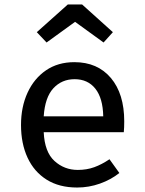

<svg xmlns="http://www.w3.org/2000/svg" viewBox="-20 -834 655 867"><path d="M177.4 -236.9Q181.5 -147.7 225.9 -107.2Q270.3 -66.7 331.3 -66.7Q371.8 -66.7 405.6 -79Q439.5 -91.3 474.4 -114.9L519 -52.8Q481 -22.6 431.3 -4.9Q381.5 12.8 328.2 12.8Q247.2 12.8 190.5 -22.8Q133.8 -58.5 104.4 -122.1Q74.9 -185.6 74.9 -269.7Q74.9 -351.3 104.4 -415.4Q133.8 -479.5 187.7 -516.4Q241.5 -553.3 315.9 -553.3Q420.5 -553.3 480.8 -481.8Q541 -410.3 541 -286.2Q541 -272.3 540.5 -259.5Q540 -246.7 539 -236.9ZM316.9 -476.4Q259 -476.4 221 -435.4Q183.1 -394.4 177.4 -308.7H446.2Q444.6 -390.8 410.5 -433.6Q376.4 -476.4 316.9 -476.4ZM190.3 -642.1 146.2 -688.7 286.2 -813.8H350.8L489.7 -688.7L447.7 -642.1L319 -735.4Z"/></svg>

Font: Fira Code Retina
Style: Regular
Weight: 450
Monospace: yes
Designer: Carrois Corporate, Edenspiekermann AG, Nikita Prokopov
Foundry: Carrois Corporate, Edenspiekermann AG, Nikita Prokopov
Version: Version 6.002